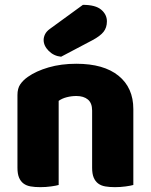

<svg xmlns="http://www.w3.org/2000/svg" viewBox="-20 -764 623 792"><path d="M360 -308Q360 -339 342.5 -353.5Q325 -368 295 -368Q275 -368 255.5 -363Q236 -358 222 -348V-1Q212 2 190.5 5Q169 8 146 8Q124 8 106.5 5Q89 2 77 -7Q65 -16 58.5 -31.5Q52 -47 52 -72V-372Q52 -399 63.5 -416Q75 -433 95 -447Q129 -471 180.5 -486Q232 -501 295 -501Q408 -501 469 -451.5Q530 -402 530 -314V-1Q520 2 498.5 5Q477 8 454 8Q432 8 414.5 5Q397 2 385 -7Q373 -16 366.5 -31.5Q360 -47 360 -72ZM322 -744Q374 -744 397.5 -724Q421 -704 421 -676Q421 -650 407 -632.5Q393 -615 361 -598L232 -530Q202 -533 181 -554Q160 -575 160 -599Q160 -611 166 -623Q172 -635 186 -645Z"/></svg>

Font: Baloo Paaji
Style: Regular
Weight: 400
Designer: Shuchita Grover and Ek Type
Foundry: Ek Type
Version: Version 1.007;PS 1.000;hotconv 1.0.88;makeotf.lib2.5.647800